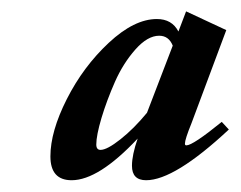

<svg xmlns="http://www.w3.org/2000/svg" viewBox="-20 -588 415 331"><path d="M103.5 -277.3Q66.9 -277.3 66.9 -318.4Q66.9 -361.3 95.2 -417.2Q123.5 -473.1 167.5 -514.2Q211.4 -555.2 250.5 -555.2Q276.4 -555.2 287.6 -533.7L300.8 -568.4L370.1 -536.1L310.1 -375.5Q298.8 -347.7 298.8 -340.3Q298.8 -337.4 301.3 -337.4Q312.5 -337.4 362.3 -377.9L374.5 -364.7Q280.8 -277.3 231.9 -277.3Q207.5 -277.3 207.5 -302.2Q207.5 -320.8 217.3 -349.1Q149.9 -277.3 103.5 -277.3ZM146 -338.9Q146 -329.6 153.3 -329.6Q164.6 -329.6 187.7 -347.9Q210.9 -366.2 233.4 -393.6L277.8 -509.3Q271 -526.4 254.4 -526.4Q234.4 -526.4 213.4 -502.7Q192.4 -479 178.2 -447Q164.1 -415 155 -384.8Q146 -354.5 146 -338.9Z"/></svg>

Font: Elstob 10pt SemiBold
Style: Italic
Weight: 600
Italic angle: -20°
Designer: Peter S. Baker
Version: Version 1.015